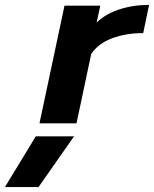

<svg xmlns="http://www.w3.org/2000/svg" viewBox="-165 -503 628 783"><path d="M98 -480H244L229 -411Q265 -446 321 -464.5Q377 -483 443 -483L419 -368Q349 -368 292.5 -347Q236 -326 207 -283L147 0H-4ZM-19 53H137L-8 260H-145Z"/></svg>

Font: Prompt SemiBold
Style: Italic
Weight: 600
Italic angle: -12°
Designer: Katatrad Team
Foundry: CadsonDemak
Version: Version 1.001